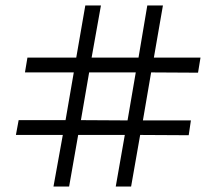

<svg xmlns="http://www.w3.org/2000/svg" viewBox="-20 -702 791 700"><path d="M175 -22 209 -210H38L48 -264H219L249 -438H71L80 -492H258L291 -682H348L314 -492H485L517 -682H574L541 -492H711L702 -437L531 -438L501 -263H676L668 -209L491 -210L458 -22H402L435 -210H265L232 -22ZM445 -263 475 -438H305L275 -264Z"/></svg>

Font: Stick No Bills ExtraLight Light
Style: Regular
Weight: 300
Version: Version 2.000